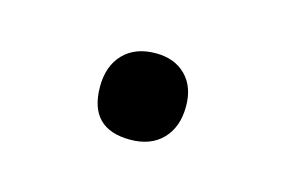

<svg xmlns="http://www.w3.org/2000/svg" viewBox="-33 -406 294 198"><g transform="rotate(15 114.5 -306.5)"><path d="M116 -353Q136 -353 148 -341Q160 -329 160 -308Q160 -286 147.5 -273Q135 -260 113 -260Q69 -260 69 -305Q69 -327 81.5 -340Q94 -353 116 -353Z"/></g></svg>

Font: Alegreya Sans SC
Style: Regular
Weight: 400
Designer: Juan Pablo del Peral
Foundry: Huerta Tipografica
Version: Version 2.007